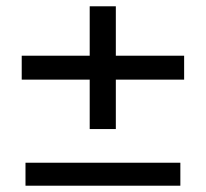

<svg xmlns="http://www.w3.org/2000/svg" viewBox="-20 -565 653 610"><path d="M265 -155V-312H49V-388H265V-545H348V-388H565V-312H348V-155ZM61 25V-48H553V25Z"/></svg>

Font: Lil Grotesk Medium
Style: Regular
Weight: 500
Designer: Bastien Sozeau
Foundry: NBR — Bastien Sozeau
Version: Version 3.003; ttfautohint (v1.8.4.7-5d5b);gftools[0.9.33]